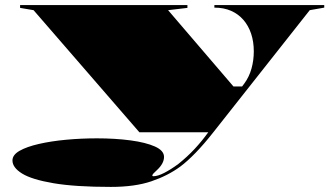

<svg xmlns="http://www.w3.org/2000/svg" viewBox="-20 -520 1295 755"><path d="M416 215Q276 215 190.5 200.5Q105 186 67 162.5Q29 139 29 111Q29 89 57 73Q85 57 133 46Q181 35 240 29.5Q299 24 361 24Q433 24 493 32Q553 40 589 56Q625 72 625 97Q625 110 618 123Q611 136 597 149Q588 157 583.5 162Q579 167 579 170Q579 173 583 173Q600 173 625.5 160Q651 147 681 125Q716 97 745 66Q774 35 799 0H528L112 -480L59 -489V-500H717V-489L641 -480L898 -180H932L941 -192Q960 -218 969 -250.5Q978 -283 978 -318Q978 -356 967.5 -387.5Q957 -419 937 -442Q917 -465 888.5 -477.5Q860 -490 823 -490V-500H1255V-490L1198 -480L819 0Q782 47 749.5 80.5Q717 114 689 135Q640 171 575 193Q510 215 416 215Z"/></svg>

Font: Kalnia Expanded
Style: Bold
Weight: 700
Width: 7
Designer: Frida Medrano
Foundry: Frida Medrano
Version: Version 1.105